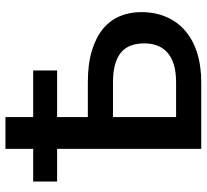

<svg xmlns="http://www.w3.org/2000/svg" viewBox="-47 -713 760 706"><g transform="rotate(-90 333.0 -360.0)"><path d="M255.5 -720H138.5V-618H18.5V-530H138.5V0H383C424 0 460.6 -5.2 492.8 -15.5C524.9 -25.8 552 -40.7 574 -60C596 -79.3 612.8 -102.6 624.2 -129.8C635.8 -156.9 641.5 -187.3 641.5 -221C641.5 -248.7 636.6 -274.5 626.8 -298.5C616.9 -322.5 601.5 -343.2 580.5 -360.8C559.5 -378.2 532.8 -392 500.2 -402C467.8 -412 428.8 -417 383.5 -417H255.5V-530H427V-618H255.5ZM255.5 -324.5H383.5C409.8 -324.5 432.1 -321.8 450.2 -316.5C468.4 -311.2 483.2 -303.6 494.5 -293.7C505.8 -283.9 514 -271.8 519 -257.5C524 -243.2 526.5 -227 526.5 -209C526.5 -192.3 523.9 -176.9 518.8 -162.7C513.6 -148.6 505.3 -136.2 494 -125.7C482.7 -115.2 467.9 -107.1 449.8 -101.2C431.6 -95.4 409.3 -92.5 383 -92.5H255.5Z"/></g></svg>

Font: Lato Semibold
Style: Regular
Weight: 600
Designer: Lukasz Dziedzic
Foundry: tyPoland Lukasz Dziedzic
Version: Version 2.006; 2014-01-15